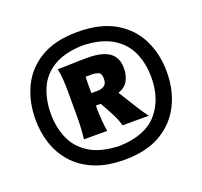

<svg xmlns="http://www.w3.org/2000/svg" viewBox="-109 -1000 903 857"><g transform="rotate(-20 342.5 -572.0)"><path d="M339.8 -876.5Q448.7 -876.5 518.3 -835.4Q587.9 -794.4 621.3 -725.6Q654.8 -656.7 654.8 -573.2Q654.8 -485.8 619.9 -416.7Q585 -347.7 516.4 -307.9Q447.8 -268.1 345.7 -268.1Q261.2 -268.1 201.4 -293.2Q141.6 -318.4 103.8 -361.3Q65.9 -404.3 48.3 -458.7Q30.8 -513.2 30.8 -572.3Q30.8 -656.7 63.5 -725.6Q96.2 -794.4 164.6 -835.4Q232.9 -876.5 339.8 -876.5ZM340.8 -812Q253.9 -809.1 201.9 -777.3Q149.9 -745.6 127 -692.4Q104 -639.2 104 -572.3Q104 -511.7 126 -458.3Q147.9 -404.8 200.7 -370.8Q253.4 -336.9 345.2 -334Q467.8 -338.4 524.7 -404.3Q581.5 -470.2 581.5 -573.2Q581.5 -638.7 558.1 -691.7Q534.7 -744.6 481.9 -776.9Q429.2 -809.1 340.8 -812ZM344.7 -752.9Q412.1 -752.9 446.3 -729Q480.5 -705.1 480.5 -653.3Q480.5 -621.1 466.8 -595.5Q453.1 -569.8 419.9 -558.6L447.3 -514.2Q462.9 -488.8 480 -462.2Q497.1 -435.5 512.2 -416H387.2Q381.8 -438 371.8 -459Q361.8 -480 351.6 -498L328.6 -539.6H305.7V-525.9Q305.7 -468.3 314.5 -416H204.1Q207.5 -444.3 208.7 -469.7Q210 -495.1 210 -525.9V-638.7Q210 -669.4 208.3 -695.6Q206.5 -721.7 201.2 -750Q231 -750 266.1 -751.5Q301.3 -752.9 344.7 -752.9ZM340.8 -676.3H306.6Q306.2 -666.5 305.9 -656Q305.7 -645.5 305.7 -634.3V-598.6H332.5Q353.5 -598.6 366.9 -607.4Q380.4 -616.2 380.4 -640.1Q380.4 -666 366 -671.1Q351.6 -676.3 340.8 -676.3Z"/></g></svg>

Font: Pinar-FD Black
Style: Regular
Weight: 900
Designer: Amin Abedi
Version: Version 3.000